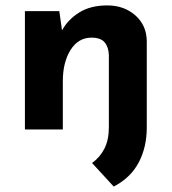

<svg xmlns="http://www.w3.org/2000/svg" viewBox="-20 -478 634 709"><path d="M522 -7Q522 65 492.5 121.5Q463 178 400 211L320 124Q350 102 366 70Q382 38 382 -8V-275Q381 -304 366.5 -321.5Q352 -339 318 -339Q269 -339 240.5 -293.5Q212 -248 212 -178V0H72V-437H199L209 -366Q232 -407 273.5 -432.5Q315 -458 376 -458Q438 -458 479.5 -421.5Q521 -385 522 -327Z"/></svg>

Font: Reem Kufi Ink
Style: Bold
Weight: 700
Designer: Khaled Hosny
Version: Version 1.002